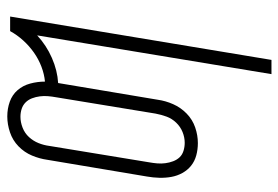

<svg xmlns="http://www.w3.org/2000/svg" viewBox="-142 -426 783 540"><g transform="rotate(-90 250.0 -156.5)"><path d="M311 215 420 -444Q392 -418 356.5 -402.5Q321 -387 286 -385Q286 -385 286 -385Q286 -385 286 -385L239 -105Q236 -83 226.5 -61.5Q217 -40 200 -23.5Q183 -7 161 0.5Q139 8 117 8Q99 8 82.5 3.5Q66 -1 53.5 -11Q41 -21 33 -35.5Q25 -50 22 -66.5Q19 -83 19.5 -100.5Q20 -118 23 -135L70 -415Q73 -437 82 -458.5Q91 -480 108 -496.5Q125 -513 147.5 -520.5Q170 -528 192 -528Q192 -528 192 -528Q192 -528 192 -528Q214 -528 233.5 -521Q253 -514 266 -499Q279 -484 284.5 -463.5Q290 -443 290 -422Q311 -424 332 -432Q353 -440 371.5 -453Q390 -466 405.5 -483Q421 -500 432 -520H473L351 215ZM118 -29Q133 -29 148 -35Q163 -41 174.5 -53Q186 -65 191.5 -80Q197 -95 200 -111L246 -391Q248 -402 249 -413.5Q250 -425 248.5 -436.5Q247 -448 243 -458.5Q239 -469 231.5 -476.5Q224 -484 213.5 -487.5Q203 -491 191 -491Q176 -491 160.5 -485Q145 -479 134 -467Q123 -455 117 -440Q111 -425 109 -409L63 -129Q61 -118 60 -106.5Q59 -95 60.5 -83.5Q62 -72 66 -61.5Q70 -51 77 -43.5Q84 -36 95 -32.5Q106 -29 118 -29Z"/></g></svg>

Font: Iosevka SS04 Extralight
Style: Italic
Weight: 200
Italic angle: -9°
Monospace: yes
Designer: Belleve Invis
Foundry: Belleve Invis
Version: Version 19.0.0; ttfautohint (v1.8.4)